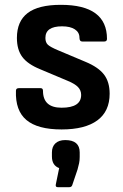

<svg xmlns="http://www.w3.org/2000/svg" viewBox="-20 -524 511 795"><path d="M235 12Q136 12 89.5 -27Q43 -66 46 -148Q46 -159 58 -159H148Q158 -159 158 -148Q158 -78 235 -78Q316 -78 316 -131Q316 -150 303 -163.5Q290 -177 261 -189L147 -237Q95 -258 72.5 -288Q50 -318 50 -367Q50 -436 94.5 -470Q139 -504 232 -504Q423 -504 423 -363Q423 -352 411 -352H321Q309 -352 309 -368Q309 -390 290 -402.5Q271 -415 237 -415Q168 -415 168 -367Q168 -348 178.5 -338.5Q189 -329 220 -316L334 -268Q387 -246 410.5 -215.5Q434 -185 434 -136Q434 -63 383 -25.5Q332 12 235 12ZM219 251Q209 251 211 240L225 172Q195 161 195 124V107Q195 83 209.5 69.5Q224 56 250 56Q310 56 310 107V126Q310 140 307.5 152Q305 164 301 178L279 243Q276 251 267 251Z"/></svg>

Font: Sofia Sans
Style: Bold
Weight: 700
Designer: Botio Nikoltchev, Ani Petrova
Foundry: lettersoup
Version: Version 4.100; ttfautohint (v1.8.4.7-5d5b)